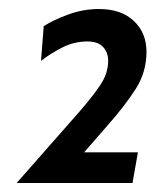

<svg xmlns="http://www.w3.org/2000/svg" viewBox="-20 -792 358 426"><path d="M17 -386 156 -544Q184 -576 202 -602.5Q220 -629 220 -657Q220 -676 208.5 -688Q197 -700 174 -700Q145 -700 119 -687Q93 -674 71 -657L77 -734Q99 -748 132 -760Q165 -772 199 -772Q249 -772 277 -745.5Q305 -719 305 -677Q305 -632 281 -594.5Q257 -557 218 -513L117 -397L118 -454H286L274 -386Z"/></svg>

Font: Cabin VF Beta
Style: Italic
Weight: 400
Italic angle: -7°
Designer: Pablo Impallari
Foundry: Pablo Impallari. http://www.impallari.com Igino Marini. http://www.ikern.com
Version: Version 2.300